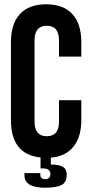

<svg xmlns="http://www.w3.org/2000/svg" viewBox="-20 -728 426 895"><path d="M255 -261H359V-168Q359 -90 322.5 -44.5Q286 1 217 7V39Q255 39 273 49.5Q291 60 291 86Q291 123 266 135Q241 147 190 147Q94 147 94 89V79H168V87Q168 107 190 107Q215 107 215 83Q215 57 179 57H169V6Q31 -8 31 -168V-532Q31 -617 73 -662.5Q115 -708 195 -708Q275 -708 317 -662.5Q359 -617 359 -532V-464H255V-539Q255 -608 198 -608Q141 -608 141 -539V-161Q141 -93 198 -93Q255 -93 255 -161Z"/></svg>

Font: Bebas Neue
Style: Regular
Weight: 400
Designer: Ryoichi Tsunekawa
Foundry: Ryoichi Tsunekawa
Version: Version 1.400